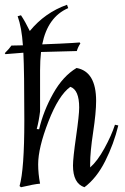

<svg xmlns="http://www.w3.org/2000/svg" viewBox="-20 -770 523 805"><path d="M62 10Q82 -59 82 -265.5Q82 -472 78 -549Q22 -545 3 -543L0 -547Q19 -566 28 -579L76 -580Q71 -655 54 -702L68 -706Q86 -679 105 -640Q168 -717 261 -750L266 -736Q180 -699 157 -584L230 -587Q293 -590 314 -592L317 -588Q307 -573 302 -556L152 -552Q148 -517 148 -475V-303Q143 -262 134 -229L144 -228Q162 -305 203 -378Q244 -451 301 -485Q383 -470 383 -347Q383 -298 370.5 -215.5Q358 -133 358 -84V-68Q388 -94 417.5 -147.5Q447 -201 462 -247L476 -244Q457 -166 421 -94.5Q385 -23 334 15Q286 -1 286 -76Q286 -107 299 -197.5Q312 -288 312 -319Q312 -393 275 -406Q226 -371 183 -260.5Q140 -150 140 -81Q140 -42 148 0Q123 2 68 15Z"/></svg>

Font: Almendra
Style: Italic
Weight: 400
Italic angle: -12°
Designer: Ana Sanfelippo
Foundry: Ana Sanfelippo
Version: Version 1.004